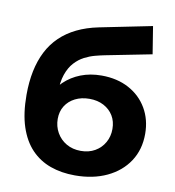

<svg xmlns="http://www.w3.org/2000/svg" viewBox="-85 -838 844 925"><g transform="rotate(10 336.5 -375.0)"><path d="M342.4 11.8Q276.4 11.8 222.1 -7.7Q167.8 -27.2 128.3 -68.5Q88.9 -109.8 67.5 -174.7Q46.1 -239.6 46.1 -330.4Q46.1 -393.6 57.1 -446.8Q68.1 -500 90.2 -543.5Q112.3 -587 146.8 -620.3Q181.3 -653.6 227.7 -676.1Q274 -698.7 333.2 -710.7L588.9 -762.2L610.5 -627.8L384.1 -583.2Q363.9 -579.2 338.5 -572.5Q313.1 -565.8 287.5 -552.7Q262 -539.6 240.5 -516.2Q219 -492.9 206.1 -455.6Q193.3 -418.4 193.3 -363.3Q193.3 -346.5 194.6 -337.3Q195.9 -328.1 197.2 -317.9Q198.5 -307.7 198.5 -286.9L148.8 -336.3Q170.6 -382.5 205.1 -415.6Q239.6 -448.6 285.5 -466.5Q331.4 -484.4 386.8 -484.4Q463.2 -484.4 520.6 -453.5Q578 -422.6 609.9 -368Q641.8 -313.4 641.8 -243.4Q641.8 -166.8 604.1 -109.4Q566.3 -52 498.8 -20.1Q431.3 11.8 342.4 11.8ZM350 -109.4Q389.3 -109.4 419.1 -126.6Q449 -143.8 465.7 -173.5Q482.4 -203.1 482.4 -239.6Q482.4 -276.5 465.7 -304.1Q449 -331.8 418.9 -347.8Q388.9 -363.8 348.8 -363.8Q309.5 -363.8 278.9 -348.4Q248.4 -333 231.3 -305.8Q214.3 -278.7 214.3 -242.6Q214.3 -205.7 231.6 -175.3Q249 -144.8 279.5 -127.1Q310.1 -109.4 350 -109.4Z"/></g></svg>

Font: Montserrat Thin
Style: Regular
Weight: 100
Designer: Julieta Ulanovsky
Foundry: Julieta Ulanovsky
Version: Version 9.000